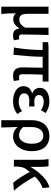

<svg xmlns="http://www.w3.org/2000/svg" viewBox="1102 -1706 804 3049"><g transform="rotate(90 1504.5 -182.0)"><path d="M86 200H202C194 117 192 67 192 -34C216 2 248 10 287 10C343 10 393 -21 429 -89H432C443 -17 476 13 544 13C580 13 601 7 620 -1L605 -88C596 -83 585 -81 572 -81C545 -81 528 -93 528 -126C528 -247 533 -406 536 -550H420V-181C377 -104 335 -86 291 -86C227 -86 200 -126 200 -218V-550H86Z M1184 13C1220 13 1248 7 1267 0L1253 -86C1234 -83 1221 -81 1210 -81C1175 -81 1159 -95 1159 -134C1159 -178 1159 -341 1167 -457H1275V-550H729L650 -544V-457H774C774 -316 762 -153 735 0L851 6C866 -147 882 -308 882 -457H1056C1056 -346 1050 -190 1050 -140C1050 -43 1085 13 1184 13Z M1589 13C1664 13 1723 -3 1791 -54L1743 -129C1694 -90 1648 -77 1601 -77C1513 -77 1463 -108 1463 -164C1463 -218 1503 -245 1582 -245C1609 -245 1639 -244 1671 -242V-328C1644 -325 1622 -324 1599 -324C1523 -324 1489 -353 1489 -398C1489 -447 1534 -474 1598 -474C1645 -474 1689 -459 1730 -429L1775 -505C1723 -541 1661 -564 1593 -564C1478 -564 1375 -516 1375 -413C1375 -362 1404 -313 1461 -293V-288C1397 -271 1349 -230 1349 -153C1349 -48 1452 13 1589 13Z M1889 200H2005C2004 108 2000 35 1997 -60C2044 -4 2098 13 2154 13C2270 13 2381 -96 2381 -284C2381 -463 2295 -564 2138 -564C1999 -564 1889 -471 1889 -276ZM2131 -82C2088 -82 2045 -94 1998 -147V-279C1998 -403 2058 -468 2133 -468C2224 -468 2263 -397 2263 -282C2263 -153 2203 -82 2131 -82Z M3009 0C2929 -88 2840 -223 2784 -332C2849 -400 2906 -437 2966 -456L2957 -564C2835 -537 2719 -413 2634 -269H2630V-419C2630 -470 2628 -519 2620 -550H2506C2517 -498 2518 -438 2518 -394V0H2625V-30C2626 -106 2638 -162 2674 -205C2687 -222 2700 -237 2712 -252C2763 -152 2828 -54 2881 10Z"/></g></svg>

Font: Spoqa Han Sans Neo Medium
Style: Regular
Weight: 500
Designer: [Spoqa Han Sans Neo] Dong-huui Kim  Younghwa Kang  Yujin Lee  [Noto Sans] Ryoko NISHIZUKA  (kana & ideographs); Paul D. 
Foundry: Spoqa (http://www.spoqa-han-sans.com)
Version: Version 1.000